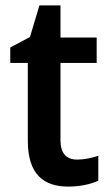

<svg xmlns="http://www.w3.org/2000/svg" viewBox="-20 -681 409 711"><path d="M266 -90C226 -90 204 -113 204 -161V-448H338V-542H204V-661H126L91 -544L18 -505V-448H83V-160C83 -34 143 10 233 10C276 10 317 1 344 -12V-104C319 -96 292 -90 266 -90Z"/></svg>

Font: Noto Sans Gujarati UI SemiCondensed SemiBold
Style: Regular
Weight: 600
Width: 4
Designer: Jelle Bosma - Monotype Design Team, Universal Thirst
Foundry: Monotype Imaging Inc.
Version: Version 2.106